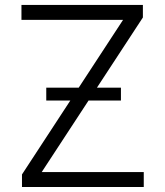

<svg xmlns="http://www.w3.org/2000/svg" viewBox="-20 -747 658 767"><path d="M67.8 0V-50.1L261 -345.5H164.8V-396.7H294.4L471.6 -667.6H65.7V-727.3H550.8V-677.2L367.2 -396.7H463.1V-345.5H333.8L146.7 -59.7H554.3V0Z"/></svg>

Font: Inter Light BETA
Style: Regular
Weight: 300
Designer: Rasmus Andersson
Foundry: rsms
Version: Version 3.011;git-f93a4a705